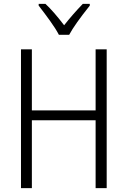

<svg xmlns="http://www.w3.org/2000/svg" viewBox="-20 -968 657 988"><path d="M472 0V-349H144V0H88V-714H144V-400H472V-714H529V0ZM442 -939Q365 -843 336 -789H283Q267 -820 237 -861.5Q207 -903 179 -939V-948H214Q256 -909 310 -838Q353 -893 406 -948H442Z"/></svg>

Font: Noto Sans UI NarrowLight
Style: Regular
Weight: 300
Width: 4
Designer: Monotype Design Team
Foundry: Monotype Imaging Inc.
Version: Version 1.001